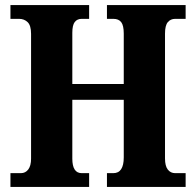

<svg xmlns="http://www.w3.org/2000/svg" viewBox="-20 -734 769 754"><path d="M21 0V-54H62Q80 -54 91 -68.5Q102 -83 102 -111V-601Q102 -634 88.5 -647Q75 -660 55 -660H21V-714H330V-660H301Q283 -660 273.5 -647.5Q264 -635 264 -605V-404H466V-602Q466 -634 456 -647Q446 -660 425 -660H400V-714H709V-660H668Q650 -660 639 -647Q628 -634 628 -602V-112Q628 -82 639 -68Q650 -54 668 -54H709V0H400V-54H425Q466 -54 466 -116V-342H264V-111Q264 -54 301 -54H330V0Z"/></svg>

Font: Noto Serif Ethiopic Condensed ExtraBold
Style: Regular
Weight: 800
Width: 3
Designer: Monotype Design Team
Foundry: Monotype Imaging Inc.
Version: Version 2.102; ttfautohint (v1.8.4.7-5d5b)